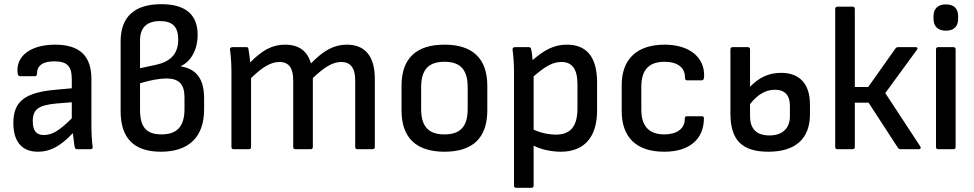

<svg xmlns="http://www.w3.org/2000/svg" viewBox="-20 -715 4669 920"><path d="M162 12C221 12 269 -14 329 -77C332 -51 336 -23 337 -14C339 -6 341 0 349 0H414C421 0 425 -4 424 -11C420 -39 418 -74 418 -122V-336C418 -447 362 -501 244 -501C129 -501 57 -448 64 -369C65 -355 68 -350 76 -350H148C154 -350 157 -354 157 -361C157 -401 185 -421 240 -421C302 -421 324 -398 324 -335V-292L247 -285C99 -272 44 -229 44 -126C44 -36 85 12 162 12ZM137 -134C137 -191 164 -211 250 -219L324 -225V-148C263 -87 228 -68 190 -68C154 -68 137 -89 137 -134Z M751 12C885 12 958 -59 958 -190V-243C958 -330 927 -384 846 -397V-398C895 -420 927 -477 927 -548C927 -645 869 -695 753 -695C624 -695 558 -634 558 -517V-182C558 -53 622 12 751 12ZM651 -388V-522C651 -583 684 -614 747 -614C806 -614 834 -587 834 -526C834 -451 791 -418 725 -404ZM754 -71C681 -71 651 -106 651 -189V-316C700 -331 745 -339 778 -339C837 -339 864 -312 864 -249V-192C864 -110 829 -71 754 -71Z M1099 0H1173C1179 0 1183 -4 1183 -10V-341C1238 -394 1278 -418 1319 -418C1364 -418 1385 -389 1385 -330V-10C1385 -4 1389 0 1396 0H1469C1475 0 1479 -4 1479 -10V-341C1535 -394 1574 -418 1615 -418C1660 -418 1682 -389 1682 -330V-10C1682 -4 1686 0 1692 0H1765C1772 0 1776 -4 1776 -10V-337C1776 -445 1730 -501 1642 -501C1580 -501 1530 -473 1470 -411C1453 -470 1413 -501 1346 -501C1284 -501 1236 -474 1179 -416C1177 -440 1173 -463 1170 -482C1169 -488 1167 -489 1160 -489H1094C1085 -489 1081 -484 1082 -477C1087 -445 1089 -403 1089 -366V-10C1089 -4 1093 0 1099 0Z M2110 12C2245 12 2315 -54 2315 -186V-304C2315 -436 2243 -501 2110 -501C1975 -501 1904 -436 1904 -304V-186C1904 -54 1975 12 2110 12ZM2110 -71C2031 -71 1998 -111 1998 -193V-296C1998 -379 2031 -419 2110 -419C2188 -419 2221 -379 2221 -296V-193C2221 -111 2188 -71 2110 -71Z M2453 185H2527C2533 185 2537 181 2537 175V-17C2571 1 2623 12 2667 12C2780 12 2841 -58 2841 -186V-320C2841 -442 2791 -501 2696 -501C2636 -501 2590 -477 2532 -427C2531 -444 2528 -468 2525 -479C2524 -486 2521 -489 2514 -489H2447C2440 -489 2435 -485 2436 -477C2440 -447 2443 -406 2443 -374V175C2443 181 2447 185 2453 185ZM2670 -418C2721 -418 2747 -385 2747 -311V-196C2747 -111 2715 -70 2644 -70C2611 -70 2570 -78 2537 -94V-349C2596 -400 2630 -418 2670 -418Z M3163 12C3286 12 3353 -50 3353 -149C3353 -155 3349 -158 3342 -158H3270C3264 -158 3261 -153 3261 -142C3261 -100 3224 -71 3164 -71C3090 -71 3053 -110 3053 -190V-299C3053 -381 3090 -419 3165 -419C3225 -419 3262 -392 3262 -346C3262 -336 3265 -330 3271 -330H3343C3350 -330 3354 -336 3354 -353C3355 -441 3283 -501 3165 -501C3032 -501 2959 -432 2959 -307V-183C2959 -57 3029 12 3163 12Z M3662 12C3791 12 3861 -50 3861 -167V-214C3861 -314 3811 -366 3722 -366C3662 -366 3615 -342 3574 -299V-479C3574 -485 3570 -489 3564 -489H3490C3484 -489 3480 -485 3480 -479V-171C3480 -44 3535 12 3662 12ZM3574 -158V-216C3608 -260 3647 -285 3693 -285C3740 -285 3765 -259 3765 -208V-158C3765 -99 3728 -66 3667 -66C3605 -66 3574 -98 3574 -158Z M4390 -13 4222 -269 4374 -477C4379 -483 4376 -489 4368 -489H4284C4279 -489 4275 -488 4271 -483L4140 -298H4076V-673C4076 -679 4072 -683 4066 -683H3992C3986 -683 3982 -679 3982 -673V-10C3982 -4 3986 0 3992 0H4066C4072 0 4076 -4 4076 -10V-223H4142L4283 -6C4287 -1 4291 0 4296 0H4383C4391 0 4394 -6 4390 -13Z M4512 -568C4554 -568 4571 -591 4571 -625V-637C4571 -671 4554 -694 4512 -694C4472 -694 4453 -671 4453 -637V-625C4453 -591 4472 -568 4512 -568ZM4475 0H4549C4555 0 4559 -4 4559 -10V-479C4559 -485 4555 -489 4549 -489H4475C4469 -489 4465 -485 4465 -479V-10C4465 -4 4469 0 4475 0Z"/></svg>

Font: Sofia Sans Cond SemiBold
Style: Regular
Weight: 600
Width: 3
Designer: Botio Nikoltchev, Ani Petrova
Foundry: lettersoup
Version: Version 4.100